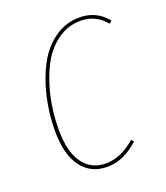

<svg xmlns="http://www.w3.org/2000/svg" viewBox="-106 -603 596 688"><g transform="rotate(-20 192.0 -259.0)"><path d="M275.4 -528.3Q338.9 -528.3 379.9 -478.5L370.1 -469.7Q332.5 -515.6 274.9 -515.6Q225.1 -515.6 184.8 -485.8Q144.5 -456.1 119.6 -406.7Q94.7 -357.4 81.5 -297.6Q68.4 -237.8 68.4 -174.3Q68.4 -91.3 99.6 -47.6Q130.9 -3.9 187.5 -3.9Q243.7 -3.9 299.8 -52.7L307.6 -43.5Q250 9.3 187.5 9.3Q124.5 9.3 89.4 -38.3Q54.2 -85.9 54.2 -174.3Q54.2 -240.2 68.4 -302.2Q82.5 -364.3 109.1 -415.3Q135.7 -466.3 179 -497.3Q222.2 -528.3 275.4 -528.3Z"/></g></svg>

Font: Fira Sans Compressed Hair
Style: Italic
Weight: 100
Width: 3
Italic angle: -8°
Designer: Carrois Corporate & Edenspiekermann AG
Foundry: Carrois Corporate GbR & Edenspiekermann AG
Version: Version 4.203;PS 004.203;hotconv 1.0.88;makeotf.lib2.5.64775